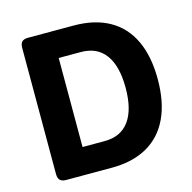

<svg xmlns="http://www.w3.org/2000/svg" viewBox="-93 -699 790 792"><g transform="rotate(-15 302.0 -303.5)"><path d="M60.1 -34.7V-573.2Q60.1 -591.3 68.4 -599.4Q76.7 -607.4 94.7 -607.4H289.1Q378.4 -607.4 440.7 -572.5Q502.9 -537.6 534.9 -469.7Q566.9 -401.9 566.9 -304.2Q566.9 -206.1 534.9 -138.2Q502.9 -70.3 440.7 -35.2Q378.4 0 289.1 0H94.7Q76.7 0 68.4 -8.3Q60.1 -16.6 60.1 -34.7ZM289.1 -113.8Q358.4 -113.8 394 -162.4Q429.7 -210.9 429.7 -304.2Q429.7 -397 394 -445.6Q358.4 -494.1 289.1 -494.1H194.8V-113.8Z"/></g></svg>

Font: Jaldi
Style: Bold
Weight: 400
Designer: Pablo Cosgaya and Nicolas Silva
Foundry: Omnibus-Type
Version: Version 1.007